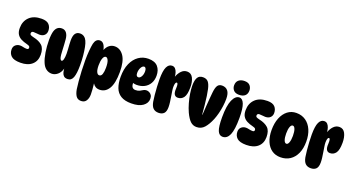

<svg xmlns="http://www.w3.org/2000/svg" viewBox="-57 -1527 4576 2487"><g transform="rotate(20 2231.5 -283.0)"><path d="M248 -626Q319 -626 350 -592.5Q381 -559 381 -507Q381 -470 356.5 -446Q332 -422 288 -422Q270 -422 251 -425Q232 -428 206 -428Q191 -428 183.5 -420Q176 -412 176 -399Q176 -386 186 -379Q196 -372 229 -364Q309 -347 351.5 -307.5Q394 -268 394 -181Q394 -95 337.5 -45.5Q281 4 180 4Q89 4 52 -30.5Q15 -65 15 -120Q15 -160 41.5 -182.5Q68 -205 104 -205Q124 -205 147.5 -199Q171 -193 197 -193Q222 -193 222 -216Q222 -227 214.5 -235.5Q207 -244 179 -251Q130 -263 94.5 -281.5Q59 -300 39.5 -332Q20 -364 20 -416Q20 -510 79.5 -568Q139 -626 248 -626Z M826 -6Q793 -6 775.5 -21.5Q758 -37 750.5 -62.5Q743 -88 741 -119Q726 -63 689 -32Q652 -1 609 -1Q567 -1 533 -25.5Q499 -50 478 -99Q455 -152 442 -232.5Q429 -313 429 -398Q429 -437 432.5 -469.5Q436 -502 443 -524Q467 -598 537 -598Q577 -598 600.5 -567.5Q624 -537 629 -483Q632 -453 634 -414.5Q636 -376 638 -339Q640 -302 642 -275Q649 -203 674 -203Q688 -203 696 -231.5Q704 -260 704 -310Q704 -337 701.5 -371Q699 -405 697 -437.5Q695 -470 695 -491Q695 -559 717.5 -588Q740 -617 781 -617Q814 -617 837.5 -599.5Q861 -582 874 -553Q888 -524 898 -474Q908 -424 914 -361.5Q920 -299 920 -229Q920 -117 899.5 -61.5Q879 -6 826 -6Z M1054 -620Q1114 -620 1136 -519Q1155 -566 1187.5 -590Q1220 -614 1260 -614Q1336 -614 1385 -542Q1434 -470 1434 -324Q1434 -167 1388 -92.5Q1342 -18 1263 -18Q1229 -18 1206 -32.5Q1183 -47 1169 -71Q1174 -29 1177 9.5Q1180 48 1180 79Q1180 130 1157.5 165.5Q1135 201 1087 201Q1041 201 1018 167.5Q995 134 985 76Q979 35 973 -28.5Q967 -92 963.5 -166Q960 -240 960 -312Q960 -383 965.5 -445.5Q971 -508 979 -547Q997 -620 1054 -620ZM1197 -446Q1173 -446 1159 -409Q1145 -372 1145 -313Q1145 -252 1159 -222Q1173 -192 1195 -192Q1223 -192 1234.5 -226Q1246 -260 1246 -314Q1246 -382 1231.5 -414Q1217 -446 1197 -446Z M1708 8Q1619 8 1565 -25Q1511 -58 1487.5 -120Q1464 -182 1464 -268Q1464 -377 1498 -453.5Q1532 -530 1591 -571Q1650 -612 1725 -612Q1814 -612 1855.5 -564.5Q1897 -517 1897 -440Q1897 -379 1871 -334Q1845 -289 1799 -265Q1753 -241 1693 -241Q1667 -241 1643 -249Q1644 -208 1659 -190.5Q1674 -173 1702 -173Q1737 -173 1759 -184.5Q1781 -196 1799 -207.5Q1817 -219 1841 -219Q1859 -219 1878 -210Q1897 -201 1910 -182Q1923 -163 1923 -131Q1923 -72 1868 -32Q1813 8 1708 8ZM1680 -341Q1703 -341 1720.5 -370.5Q1738 -400 1738 -443Q1738 -466 1730 -481.5Q1722 -497 1708 -497Q1684 -497 1666 -464.5Q1648 -432 1648 -391Q1648 -341 1680 -341Z M1948 -413Q1948 -529 1972.5 -580.5Q1997 -632 2043 -632Q2070 -632 2087 -614Q2104 -596 2113 -567.5Q2122 -539 2124 -510Q2141 -559 2174 -593.5Q2207 -628 2253 -628Q2308 -628 2334 -577Q2360 -526 2360 -449Q2360 -348 2330 -307.5Q2300 -267 2250 -267Q2218 -267 2202.5 -292.5Q2187 -318 2191 -373Q2193 -414 2188.5 -430.5Q2184 -447 2175 -447Q2162 -447 2156 -428Q2150 -409 2150 -377Q2150 -356 2155 -324Q2160 -292 2166 -254.5Q2172 -217 2177 -180Q2182 -143 2182 -112Q2182 -50 2156 -24Q2130 2 2083 2Q2037 2 2009.5 -24Q1982 -50 1971 -109Q1965 -145 1959.5 -199Q1954 -253 1951 -310.5Q1948 -368 1948 -413Z M2471 -629Q2519 -629 2543.5 -599.5Q2568 -570 2582 -507Q2590 -473 2598 -417.5Q2606 -362 2612.5 -297Q2619 -232 2624 -169H2628Q2632 -233 2636 -293.5Q2640 -354 2644.5 -403.5Q2649 -453 2652 -484Q2659 -553 2678.5 -582.5Q2698 -612 2740 -612Q2791 -612 2819.5 -577Q2848 -542 2848 -467Q2848 -420 2841 -367Q2834 -314 2821 -263Q2808 -212 2791 -170Q2757 -88 2715 -40.5Q2673 7 2608 7Q2559 7 2523.5 -26.5Q2488 -60 2453 -134Q2429 -187 2411.5 -248.5Q2394 -310 2384.5 -370.5Q2375 -431 2375 -480Q2375 -554 2397 -591.5Q2419 -629 2471 -629Z M2993 -767Q3046 -767 3069.5 -738Q3093 -709 3093 -671Q3093 -625 3064.5 -599.5Q3036 -574 2983 -574Q2932 -574 2907.5 -602Q2883 -630 2883 -668Q2883 -717 2913.5 -742Q2944 -767 2993 -767ZM3004 -544Q3046 -544 3069.5 -484Q3093 -424 3093 -293Q3093 -132 3062 -61Q3031 10 2969 10Q2922 10 2900 -42.5Q2878 -95 2878 -226Q2878 -387 2913 -465.5Q2948 -544 3004 -544Z M3361 -626Q3432 -626 3463 -592.5Q3494 -559 3494 -507Q3494 -470 3469.5 -446Q3445 -422 3401 -422Q3383 -422 3364 -425Q3345 -428 3319 -428Q3304 -428 3296.5 -420Q3289 -412 3289 -399Q3289 -386 3299 -379Q3309 -372 3342 -364Q3422 -347 3464.5 -307.5Q3507 -268 3507 -181Q3507 -95 3450.5 -45.5Q3394 4 3293 4Q3202 4 3165 -30.5Q3128 -65 3128 -120Q3128 -160 3154.5 -182.5Q3181 -205 3217 -205Q3237 -205 3260.5 -199Q3284 -193 3310 -193Q3335 -193 3335 -216Q3335 -227 3327.5 -235.5Q3320 -244 3292 -251Q3243 -263 3207.5 -281.5Q3172 -300 3152.5 -332Q3133 -364 3133 -416Q3133 -510 3192.5 -568Q3252 -626 3361 -626Z M3763 3Q3694 3 3643.5 -32.5Q3593 -68 3565 -134Q3537 -200 3537 -291Q3537 -386 3565.5 -457Q3594 -528 3645.5 -568Q3697 -608 3766 -608Q3841 -608 3896 -569.5Q3951 -531 3981 -462Q4011 -393 4011 -301Q4011 -207 3980.5 -139Q3950 -71 3894.5 -34Q3839 3 3763 3ZM3777 -188Q3798 -188 3810.5 -222Q3823 -256 3823 -313Q3823 -370 3810.5 -404Q3798 -438 3777 -438Q3755 -438 3742.5 -404Q3730 -370 3730 -313Q3730 -256 3742.5 -222Q3755 -188 3777 -188Z M4046 -413Q4046 -529 4070.5 -580.5Q4095 -632 4141 -632Q4168 -632 4185 -614Q4202 -596 4211 -567.5Q4220 -539 4222 -510Q4239 -559 4272 -593.5Q4305 -628 4351 -628Q4406 -628 4432 -577Q4458 -526 4458 -449Q4458 -348 4428 -307.5Q4398 -267 4348 -267Q4316 -267 4300.5 -292.5Q4285 -318 4289 -373Q4291 -414 4286.5 -430.5Q4282 -447 4273 -447Q4260 -447 4254 -428Q4248 -409 4248 -377Q4248 -356 4253 -324Q4258 -292 4264 -254.5Q4270 -217 4275 -180Q4280 -143 4280 -112Q4280 -50 4254 -24Q4228 2 4181 2Q4135 2 4107.5 -24Q4080 -50 4069 -109Q4063 -145 4057.5 -199Q4052 -253 4049 -310.5Q4046 -368 4046 -413Z"/></g></svg>

Font: DynaPuff Condensed
Style: Bold
Weight: 700
Width: 3
Designer: Toshi Omagari, Jennifer Daniel
Foundry: Google Fonts
Version: Version 2.000; ttfautohint (v1.8.4.7-5d5b)